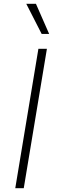

<svg xmlns="http://www.w3.org/2000/svg" viewBox="-20 -982 295 1002"><path d="M224.8 -727.3 104 0H59.7L180.4 -727.3ZM197.4 -805 117.2 -962H167.6L236.5 -805Z"/></svg>

Font: Inter P Extra Light
Style: Italic
Weight: 200
Italic angle: 9.39999°
Designer: Rasmus Andersson
Foundry: rsms
Version: Version 3.018;git-588b23468